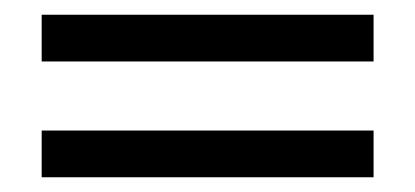

<svg xmlns="http://www.w3.org/2000/svg" viewBox="-20 -471 558 258"><path d="M36 -388.4V-451.2H482V-388.4ZM36 -232.8V-295.6H482V-232.8Z"/></svg>

Font: Platypi Light
Style: Regular
Weight: 300
Designer: David Sargent
Foundry: Bolt Cutter Type
Version: Version 1.200